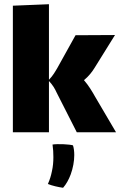

<svg xmlns="http://www.w3.org/2000/svg" viewBox="-20 -627 570 910"><path d="M430 -170C417 -193 400 -222 378 -247C401 -266 417 -287 428 -305L525 -461L338 -460L253 -307C243 -290 231 -268 212 -249V-607L41 -600V0H212V-243C230 -224 240 -207 249 -187L344 0H530ZM229 58C232 78 233 98 233 118C233 141 231 163 226 185C222 205 216 225 207 245C226 253 257 260 279 263C294 246 306 224 315 200C326 170 332 137 332 108C332 91 330 75 326 62C312 57 254 54 229 58Z"/></svg>

Font: FilmFarsi_V5 Display
Style: Regular
Weight: 400
Designer: Borna Izadpanah
Foundry: Borna Izadpanah
Version: Version 1.000;PS 001.000;hotconv 1.0.88;makeotf.lib2.5.64775